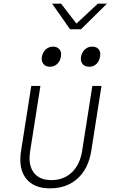

<svg xmlns="http://www.w3.org/2000/svg" viewBox="-20 -1020 640 1050"><path d="M253 10Q164 10 122 -44.5Q80 -99 95 -194L151 -550H201L145 -194Q133 -119 164 -77Q195 -35 261 -35Q328 -35 372.5 -77Q417 -119 429 -194L485 -550H535L479 -194Q463 -97 404 -43.5Q345 10 253 10ZM468 -655Q444 -655 431.5 -670Q419 -685 423 -710Q428 -735 444.5 -750Q461 -765 485 -765Q508 -765 520 -750Q532 -735 527 -710Q523 -685 507 -670Q491 -655 468 -655ZM253 -655Q230 -655 217.5 -670Q205 -685 209 -710Q214 -735 230.5 -750Q247 -765 270 -765Q293 -765 305.5 -750Q318 -735 313 -710Q309 -685 292.5 -670Q276 -655 253 -655ZM363 -860 265 -1000H314L398 -891L515 -1000H565L423 -860Z"/></svg>

Font: JetBrains Mono NL Thin
Style: Italic
Weight: 100
Italic angle: -9°
Monospace: yes
Designer: Philipp Nurullin, Konstantin Bulenkov
Foundry: JetBrains
Version: Version 2.305; ttfautohint (v1.8.4.7-5d5b)